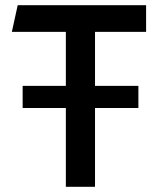

<svg xmlns="http://www.w3.org/2000/svg" viewBox="-20 -720 620 740"><path d="M233.8 0V-597.2H25.7L48.2 -700H543.1V-597.2H346.2V0ZM67.3 -303.8V-389H513.4V-303.8Z"/></svg>

Font: Geologica-Sharp
Style: Regular
Weight: 100
Designer: Sindre Bremnes, Frode Helland
Foundry: Monokrom Skriftforlag AS
Version: Version 1.010;gftools[0.9.28]